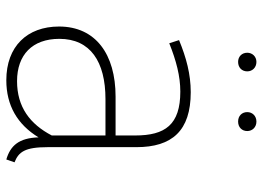

<svg xmlns="http://www.w3.org/2000/svg" viewBox="-132 -689 832 608"><g transform="rotate(90 284.0 -385.0)"><path d="M176 -781C159 -781 147 -768 147 -752C147 -735 159 -723 176 -723C194 -723 206 -735 206 -752C206 -768 194 -781 176 -781ZM365 -781C347 -781 335 -768 335 -752C335 -735 347 -723 365 -723C383 -723 395 -735 395 -752C395 -768 383 -781 365 -781ZM446 -120V-401C446 -514 394 -573 272 -573C215 -573 163 -559 107 -536L117 -505C172 -527 221 -540 270 -540C375 -540 409 -492 409 -397V-335H286C152 -335 64 -272 64 -156C64 -55 127 11 234 11C314 11 374 -24 415 -91C417 -29 441 -2 485 11L494 -15C461 -28 446 -48 446 -120ZM237 -23C154 -23 103 -71 103 -157C103 -255 175 -303 294 -303H409V-133C373 -64 319 -23 237 -23Z"/></g></svg>

Font: Glow Sans SC Normal ExtraLight
Style: Regular
Weight: 200
Designer: Ryoko NISHIZUKA (kana, bopomofo & ideographs); Paul D. Hunt (Latin, Greek & Cyrillic); Sandoll Communications, Soo-young
Version: Version 0.93